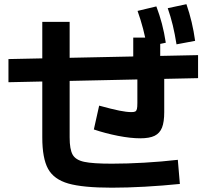

<svg xmlns="http://www.w3.org/2000/svg" viewBox="-20 -838 978 899"><path d="M178 -194.7V-735.7H306.1V-194.7Q306.1 -138.9 320.1 -113.9Q334.1 -88.9 374 -80.3Q414 -71.6 503.8 -71.6Q575.4 -71.6 656 -76.3Q736.7 -80.9 812.6 -89.7L822.2 23.3Q742 31.5 658.1 36.2Q574.1 40.8 503.8 40.8Q368.2 40.8 300.2 21.4Q232.2 1.9 205.1 -47.4Q178 -96.8 178 -194.7ZM19.6 -561.4 907.4 -579.9V-472.1L19.6 -453ZM419.4 -231.8 444.3 -343.4Q504.3 -326.9 538.6 -320Q572.9 -313.1 595.7 -313.1Q608.1 -313.1 613.6 -316.1Q619 -319.2 621.1 -327.7Q623.2 -336.3 623.2 -355.7V-540.8H603.9V-661.8H730.2V-540.8H749V-313.2Q749 -266.8 738.6 -240.5Q728.1 -214.2 704.2 -202.3Q680.2 -190.4 636.8 -190.4Q591.6 -190.4 532.2 -202Q472.8 -213.7 419.4 -231.8ZM624.1 -786.9 712.1 -808Q727.3 -767.9 738.1 -727.1Q748.9 -686.3 756.3 -637.9L667.9 -619.5Q654.1 -702.6 624.1 -786.9ZM765.4 -799.7 852.9 -818.4Q881.5 -736.1 893.6 -646.7L806.5 -630.4Q798.7 -679.3 789 -719.7Q779.2 -760 765.4 -799.7Z"/></svg>

Font: Pretendard JP Variable
Style: Regular
Weight: 400
Designer: Base glyphs from Inter by Rasmus Andersson; Hangul glyphs from Noto Sans CJK(Source Han Sans) by Jang Soo-young and Kang
Foundry: Kil Hyung-jin
Version: Version 1.307;Glyphs 3.2 (3192)